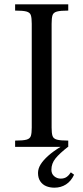

<svg xmlns="http://www.w3.org/2000/svg" viewBox="-20 -680 385 889"><path d="M50 0V-29Q87 -29 103 -33.5Q119 -38 123 -51Q127 -64 127 -89V-570Q127 -596 123 -609Q119 -622 103 -626.5Q87 -631 50 -631V-660H296V-631Q260 -631 243.5 -626.5Q227 -622 223 -609Q219 -596 219 -570V-89Q219 -64 223 -51Q227 -38 243.5 -33.5Q260 -29 296 -29V0ZM232 189Q211 189 194 182Q177 175 166.5 159.5Q156 144 156 121Q156 101 168 81.5Q180 62 203.5 41Q227 20 262 -1H296Q256 30 237 53.5Q218 77 218 106Q218 125 231 136Q244 147 261 147Q278 147 289 139Q300 131 308 118L323 129Q309 159 285.5 174Q262 189 232 189Z"/></svg>

Font: Frank Ruhl Libre
Style: Regular
Weight: 400
Designer: Yanek Iontef
Foundry: Fontef
Version: Version 6.004